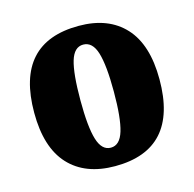

<svg xmlns="http://www.w3.org/2000/svg" viewBox="-82 -585 685 678"><g transform="rotate(-15 260.5 -246.0)"><path d="M31 -246Q31 -502 262 -502Q370 -502 429.5 -437.5Q489 -373 489 -246Q489 10 259 10Q150 10 90.5 -54.5Q31 -119 31 -246ZM322 -246Q322 -342 308 -388Q294 -434 260 -434Q227 -434 213.5 -389Q200 -344 200 -246Q200 -149 214 -103Q228 -57 261 -57Q294 -57 308 -103Q322 -149 322 -246Z"/></g></svg>

Font: Noto Serif Armenian Black Cond
Style: Regular
Weight: 900
Width: 3
Designer: Monotype Design team
Foundry: Monotype Imaging Inc.
Version: Version 1.000